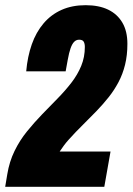

<svg xmlns="http://www.w3.org/2000/svg" viewBox="-41 -720 511 740"><path d="M-21 0 -13 -48Q-5 -97 15 -138Q35 -179 63 -213.5Q91 -248 121 -279Q151 -310 180.5 -340Q210 -370 234 -401Q258 -432 272 -466Q286 -500 286 -539Q286 -552 281.5 -559.5Q277 -567 264 -567Q253 -567 245 -559Q237 -551 231 -534Q225 -517 220 -489L212 -445H60Q65 -502 81.5 -549Q98 -596 127 -630Q156 -664 196.5 -682Q237 -700 289 -700Q340 -700 375.5 -683Q411 -666 430.5 -633Q450 -600 450 -551Q450 -507 441 -470.5Q432 -434 415.5 -403Q399 -372 377.5 -345Q356 -318 331 -292Q306 -266 278.5 -239Q251 -212 224 -182Q214 -171 205.5 -159.5Q197 -148 189 -136H385L361 0Z"/></svg>

Font: Archivo ExtraCondensed Black
Style: Italic
Weight: 900
Width: 2
Italic angle: -10°
Designer: Hector Gatti
Foundry: Omnibus-Type
Version: Version 2.001